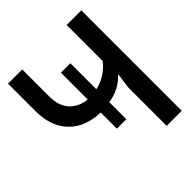

<svg xmlns="http://www.w3.org/2000/svg" viewBox="-197 -840 965 965"><g transform="rotate(-45 285.5 -357.0)"><path d="M431 -274 442 -355H440Q417 -329 384 -311.5Q351 -294 311 -288V-167H244V-282Q137 -285 77 -347.5Q17 -410 17 -519V-714H118V-519Q118 -457 151 -419Q184 -381 244 -374V-565H311V-380Q345 -387 377.5 -407Q410 -427 434 -458V-714H538V0H431Z"/></g></svg>

Font: Non Bureau
Style: Regular
Weight: 400
Designer: Jona Saucedo
Foundry: Non Foundry
Version: Version 1.000; ttfautohint (v1.8.4)